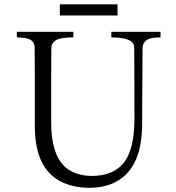

<svg xmlns="http://www.w3.org/2000/svg" viewBox="-20 -871 832 907"><path d="M59.6 -694.3V-720.7H326.2V-694.3Q266.6 -694.3 244.6 -681.2Q222.7 -668 222.7 -643.6Q221.7 -580.1 221.7 -516.6V-294.9Q221.7 -115.2 312.5 -64.5Q356.4 -40 414.1 -40Q515.6 -40 565.4 -103Q615.2 -166 615.2 -314.5L614.3 -641.6Q614.3 -668 594.7 -678.7Q566.4 -694.3 505.9 -694.3V-720.7H738.3V-694.3Q687.5 -694.3 670.4 -680.2Q653.3 -666 653.3 -643.6L651.4 -286.1Q651.4 -81.1 532.2 -14.6Q476.6 16.6 400.4 16.1Q324.2 15.6 266.6 -13.7Q145.5 -76.2 144.5 -271.5V-516.6Q144.5 -582 143.6 -646.5Q143.6 -684.6 97.7 -691.4Q78.1 -694.3 59.6 -694.3ZM262.7 -797.9V-850.6H535.2V-797.9Z"/></svg>

Font: GenEi Koburi Mincho v6
Style: Regular
Weight: 400
Designer: o_tamon (Modified)
Foundry: o_tamon / Adobe Systems Incorporated
Version: Version 6.1